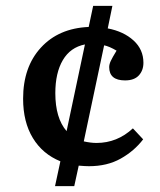

<svg xmlns="http://www.w3.org/2000/svg" viewBox="-20 -597 540 649"><path d="M306.2 -113.8Q376 -113.8 429.2 -163.1L463.9 -126Q433.6 -86.4 387.9 -60.8Q342.3 -35.2 280.8 -35.2Q268.6 -35.2 246.1 -37.1L231 32.2H166L184.1 -51.8Q124 -76.2 91.1 -130.4Q58.1 -184.6 58.1 -263.2Q58.1 -370.6 118.2 -436Q178.2 -501.5 279.8 -505.9L294.9 -577.1H359.9L344.2 -501Q397.9 -490.7 431.4 -460.2Q464.8 -429.7 464.8 -384.8Q464.8 -358.9 449.2 -342Q433.6 -325.2 402.8 -325.2Q349.1 -325.2 349.1 -370.1Q349.1 -379.4 354.2 -390.6Q359.4 -401.9 374 -425.8Q349.1 -440.4 332 -443.8L263.2 -119.1Q287.1 -113.8 306.2 -113.8ZM167 -282.2Q167 -197.8 205.1 -153.8L267.1 -446.8Q217.8 -437 192.4 -393.8Q167 -350.6 167 -282.2Z"/></svg>

Font: Literata Book Medium
Style: Regular
Weight: 500
Designer: Latin by Veronika Burian and Jose Scaglione. Greek by Irene Vlachou. Cyrillic by Vera Evstafieva
Foundry: TypeTogether
Version: Version 2.003;PS 002.003;hotconv 1.0.88;makeotf.lib2.5.64775